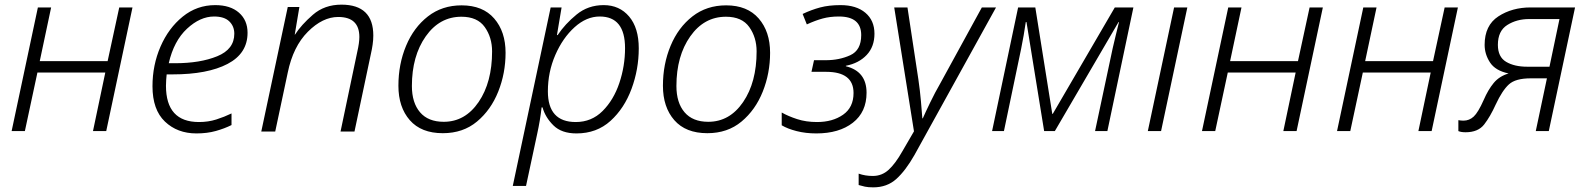

<svg xmlns="http://www.w3.org/2000/svg" viewBox="-20 -564 6830 826"><path d="M30 0 143 -532H200L151 -301H443L493 -532H550L437 0H380L433 -252H141L87 0Z M825 10Q871 10 908.5 -0.5Q946 -11 976 -26V-76Q945 -61 910.5 -50Q876 -39 836 -39Q694 -39 694 -195Q694 -208 695 -221Q696 -234 697 -244H723Q873 -244 959 -289Q1045 -334 1045 -423Q1045 -477 1008 -509.5Q971 -542 906 -542Q827 -542 766 -492.5Q705 -443 670.5 -363.5Q636 -284 636 -193Q636 -92 689.5 -41Q743 10 825 10ZM706 -292Q728 -388 784.5 -440.5Q841 -493 901 -493Q945 -493 966.5 -472Q988 -451 988 -419Q988 -352 914.5 -322Q841 -292 733 -292Z M1104 2H1164L1218 -252Q1241 -364 1304.5 -427.5Q1368 -491 1435 -491Q1526 -491 1526 -405Q1526 -380 1517 -341L1445 2H1505L1576 -334Q1580 -351 1583 -371.5Q1586 -392 1586 -411Q1586 -544 1449 -544Q1376 -544 1326 -500.5Q1276 -457 1249 -415H1248L1268 -534H1218Z M1885 9Q1972 9 2032 -41Q2092 -91 2123.5 -170Q2155 -249 2155 -337Q2155 -428 2106 -484.5Q2057 -541 1966 -541Q1882 -541 1821 -493.5Q1760 -446 1727 -367Q1694 -288 1694 -195Q1694 -103 1743 -47Q1792 9 1885 9ZM1889 -40Q1822 -40 1787 -81Q1752 -122 1752 -194Q1752 -323 1811.5 -407.5Q1871 -492 1965 -492Q2034 -492 2065.5 -447.5Q2097 -403 2097 -343Q2097 -210 2039 -125Q1981 -40 1889 -40Z M2186 236H2243L2291 12Q2304 -47 2310 -102H2314Q2326 -59 2361 -24.5Q2396 10 2460 10Q2547 10 2606.5 -44Q2666 -98 2697 -182Q2728 -266 2728 -356Q2728 -444 2686.5 -493Q2645 -542 2577 -542Q2510 -542 2460.5 -501.5Q2411 -461 2379 -413H2376L2396 -532H2349ZM2457 -39Q2337 -39 2337 -171Q2337 -254 2369 -327.5Q2401 -401 2452 -447Q2503 -493 2560 -493Q2669 -493 2669 -357Q2669 -280 2644.5 -207Q2620 -134 2572.5 -86.5Q2525 -39 2457 -39Z M3023 9Q3110 9 3170 -41Q3230 -91 3261.5 -170Q3293 -249 3293 -337Q3293 -428 3244 -484.5Q3195 -541 3104 -541Q3020 -541 2959 -493.5Q2898 -446 2865 -367Q2832 -288 2832 -195Q2832 -103 2881 -47Q2930 9 3023 9ZM3027 -40Q2960 -40 2925 -81Q2890 -122 2890 -194Q2890 -323 2949.5 -407.5Q3009 -492 3103 -492Q3172 -492 3203.5 -447.5Q3235 -403 3235 -343Q3235 -210 3177 -125Q3119 -40 3027 -40Z M3492 10Q3590 10 3649 -36Q3708 -82 3708 -165Q3708 -257 3619 -279V-281Q3675 -292 3708.5 -327.5Q3742 -363 3742 -419Q3742 -476 3703 -509Q3664 -542 3596 -542Q3546 -542 3508.5 -532Q3471 -522 3433 -504L3451 -459Q3488 -476 3519.5 -484.5Q3551 -493 3589 -493Q3685 -493 3685 -413Q3685 -348 3638 -326.5Q3591 -305 3533 -305H3482L3471 -255H3534Q3652 -255 3652 -164Q3652 -102 3607 -70.5Q3562 -39 3495 -39Q3448 -39 3409.5 -51.5Q3371 -64 3343 -80V-25Q3368 -10 3407 0Q3446 10 3492 10Z M3737 242Q3796 242 3836 206Q3876 170 3914 103L4265 -532H4204L4025 -205Q4003 -167 3981.5 -122.5Q3960 -78 3950 -55H3948Q3946 -82 3942 -128Q3938 -174 3931 -222L3884 -532H3827L3912 1L3862 87Q3832 140 3803 166.5Q3774 193 3735 193Q3702 193 3674 183V232Q3687 236 3701 239Q3715 242 3737 242Z M4248 0H4299L4373 -354Q4385 -413 4393 -469H4396L4472 0H4518L4792 -469H4794Q4787 -442 4780.5 -414Q4774 -386 4767 -357L4691 0H4744L4856 -532H4776L4509 -74H4507L4434 -532H4360Z M4918 0 5031 -532H5088L4975 0Z M5151 0 5264 -532H5321L5272 -301H5564L5614 -532H5671L5558 0H5501L5554 -252H5262L5208 0Z M5732 0 5845 -532H5902L5853 -301H6145L6195 -532H6252L6139 0H6082L6135 -252H5843L5789 0Z M6285 5Q6339 5 6365 -28.5Q6391 -62 6415 -115Q6443 -175 6471.5 -201Q6500 -227 6565 -227H6635L6587 0H6643L6756 -532H6565Q6485 -532 6426 -493.5Q6367 -455 6367 -371Q6367 -331 6390 -295.5Q6413 -260 6470 -248Q6430 -236 6406 -207Q6382 -178 6363 -134Q6339 -80 6320 -62.5Q6301 -45 6276 -45Q6266 -45 6254 -47V0Q6266 5 6285 5ZM6550 -277Q6495 -277 6459.5 -298Q6424 -319 6424 -371Q6424 -431 6464.5 -456.5Q6505 -482 6558 -482H6689L6646 -277Z"/></svg>

Font: Noto Sans UI Light
Style: Italic
Weight: 300
Italic angle: -12°
Designer: Monotype Design Team
Foundry: Monotype Imaging Inc.
Version: Version 1.901